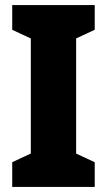

<svg xmlns="http://www.w3.org/2000/svg" viewBox="-20 -734 420 754"><path d="M352 0V-97L279 -131V-583L352 -617V-714H28V-617L101 -583V-131L28 -97V0Z"/></svg>

Font: Noto Sans Devanagari UI Condensed Black
Style: Regular
Weight: 900
Width: 3
Designer: Jelle Bosma - Monotype Design Team
Foundry: Monotype Imaging Inc.
Version: Version 2.004